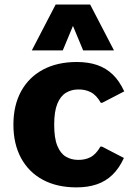

<svg xmlns="http://www.w3.org/2000/svg" viewBox="-20 -809 595 839"><path d="M314 9.8Q229 9.8 167.2 -23.4Q105.5 -56.6 72 -118.4Q38.6 -180.2 38.6 -264.2Q38.6 -348.6 72.3 -410.2Q106 -471.7 168.2 -504.9Q230.5 -538.1 315.4 -538.1Q366.2 -538.1 405 -524.7Q443.8 -511.2 472.9 -483.2Q502 -455.1 522.9 -409.7L426.8 -359.9H420.4Q401.4 -393.6 376.5 -406.2Q351.6 -418.9 320.8 -418Q292.5 -418 268.6 -403.8Q244.6 -389.6 230.7 -356Q216.8 -322.3 216.8 -264.2Q216.8 -205.1 230.5 -171.9Q244.1 -138.7 267.3 -124.8Q290.5 -110.8 319.3 -110.4Q350.1 -109.4 374.8 -121.8Q399.4 -134.3 418.9 -168.5H425.3L521.5 -118.7Q500.5 -73.2 471.4 -45.2Q442.4 -17.1 403.6 -3.7Q364.7 9.8 314 9.8ZM119.1 -588.9 223.1 -789.1H374L478 -588.9H343.3L298.8 -695.8L254.4 -588.9Z"/></svg>

Font: Comme ExtraBold
Style: Regular
Weight: 800
Version: Version 1.000;gftools[0.9.27]